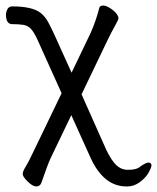

<svg xmlns="http://www.w3.org/2000/svg" viewBox="-20 -511 566 692"><path d="M24 -424Q5 -424 2 -449Q0 -463 5.5 -475.5Q11 -488 24 -488Q97 -488 127 -464Q143 -451 153.5 -431.5Q164 -412 176 -386L238 -249L307 -393Q326 -436 338 -483Q340 -491 352.5 -491Q365 -491 385 -476Q405 -461 407 -446Q408 -442 394 -417Q380 -392 368 -367L274 -171L363 29Q382 68 399 84Q416 100 437 101Q472 102 486 89Q506 75 515.5 75Q525 75 526 85Q526 92 516 110.5Q506 129 484.5 145Q463 161 439 161H436Q354 161 307 59L237 -96L163 58Q154 76 129 148Q124 161 111 161Q98 161 80.5 144Q63 127 62 117.5Q61 108 72 90.5Q83 73 107 22L202 -175L115 -368Q102 -396 91 -407.5Q80 -419 63.5 -421.5Q47 -424 24 -424Z"/></svg>

Font: LXGW WenKai Lite
Style: Regular
Weight: 400
Designer: LXGW / Fontworks Inc.
Foundry: LXGW / Fontworks Inc.
Version: Version 1.511; March 25, 2025